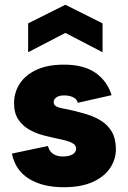

<svg xmlns="http://www.w3.org/2000/svg" viewBox="-20 -778 535 805"><path d="M181 -166Q185 -151 193 -141.5Q201 -132 214 -127Q227 -122 244 -122Q270 -122 284.5 -131Q299 -140 299 -154Q299 -168 287.5 -175.5Q276 -183 258 -188Q240 -193 220 -197Q195 -202 164 -210Q133 -218 104.5 -233.5Q76 -249 57.5 -276Q39 -303 39 -345Q39 -391 63 -427.5Q87 -464 133.5 -485.5Q180 -507 248 -507Q331 -507 380 -473Q429 -439 448 -379L306 -347Q303 -359 294.5 -365.5Q286 -372 274 -375Q262 -378 250 -378Q227 -378 216 -369.5Q205 -361 205 -350Q205 -341 211 -335.5Q217 -330 227.5 -327Q238 -324 252.5 -321.5Q267 -319 283 -315Q313 -308 344.5 -298.5Q376 -289 403.5 -272Q431 -255 448 -227Q465 -199 466 -154Q466 -109 441 -72.5Q416 -36 367.5 -14.5Q319 7 247 7Q159 7 101.5 -28.5Q44 -64 30 -134ZM410 -559 254 -640 98 -559V-680L254 -758L410 -680Z"/></svg>

Font: Albert Sans Black
Style: Regular
Weight: 900
Designer: Andreas Rasmussen
Foundry: a.Foundry
Version: Version 1.025